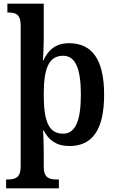

<svg xmlns="http://www.w3.org/2000/svg" viewBox="-20 -780 630 1040"><path d="M13 240H299V192H286C247 192 217 183 217 124V45C217 7 215 -59 213 -73H217C244 -21 285 11 356 11C478 11 544 -74 544 -267C544 -460 477 -546 354 -546C282 -546 242 -510 215 -453H212C214 -464 217 -534 217 -574V-760H20V-712H27C64 -712 92 -703 92 -643V122C92 182 63 192 23 192H13ZM322 -56C241 -56 217 -128 217 -268C217 -403 241 -478 322 -478C390 -478 418 -405 418 -268C418 -129 390 -56 322 -56Z"/></svg>

Font: Noto Serif Devanagari SemiCondensed SemiBold
Style: Regular
Weight: 600
Width: 4
Designer: Universal Thirst, Indian Type Foundry and the Monotype Design Team
Foundry: Monotype Imaging Inc.
Version: Version 2.004